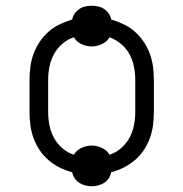

<svg xmlns="http://www.w3.org/2000/svg" viewBox="-20 -600 640 670"><path d="M300 50Q289 50 277.5 47Q266 44 256.5 38Q247 32 240.5 22Q234 12 232 1Q209 -5 188 -15.5Q167 -26 149 -41.5Q131 -57 118 -76.5Q105 -96 97 -118Q89 -140 86 -163.5Q83 -187 83 -210V-320Q83 -343 86 -366.5Q89 -390 97 -412Q105 -434 118.5 -454Q132 -474 149.5 -489.5Q167 -505 188 -515Q209 -525 232 -532Q234 -543 240.5 -552.5Q247 -562 256.5 -568.5Q266 -575 277.5 -577.5Q289 -580 300 -580Q311 -580 322.5 -577.5Q334 -575 343.5 -568.5Q353 -562 359.5 -552.5Q366 -543 368 -532Q391 -525 412 -515Q433 -505 450.5 -489.5Q468 -474 481.5 -454Q495 -434 503 -412Q511 -390 514 -366.5Q517 -343 517 -320V-210Q517 -187 514 -163.5Q511 -140 503 -118Q495 -96 482 -76.5Q469 -57 451 -41.5Q433 -26 412 -15.5Q391 -5 368 1Q366 12 359.5 22Q353 32 343.5 38Q334 44 322.5 47Q311 50 300 50ZM362 -60Q384 -67 402.5 -83Q421 -99 432 -119.5Q443 -140 447.5 -163Q452 -186 452 -210V-320Q452 -344 447.5 -367Q443 -390 432 -410.5Q421 -431 402.5 -446.5Q384 -462 362 -470Q353 -454 335.5 -446Q318 -438 300 -438Q282 -438 264.5 -446Q247 -454 238 -470Q216 -463 197.5 -447Q179 -431 168 -410.5Q157 -390 152.5 -367Q148 -344 148 -320V-210Q148 -186 152.5 -163Q157 -140 168 -119.5Q179 -99 197.5 -83Q216 -67 238 -60Q247 -76 264.5 -84Q282 -92 300 -92Q318 -92 335.5 -84Q353 -76 362 -60Z"/></svg>

Font: Iosevka Curly Light Extended
Style: Regular
Weight: 300
Width: 7
Monospace: yes
Designer: Belleve Invis
Foundry: Belleve Invis
Version: Version 11.1.0; ttfautohint (v1.8.3)